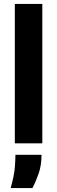

<svg xmlns="http://www.w3.org/2000/svg" viewBox="-20 -725 290 971"><path d="M55 0V-705H194V0ZM34 226Q52 161 55 122Q58 83 58 58H190Q190 111 175.5 152.5Q161 194 144 226Z"/></svg>

Font: Bricolage Grotesque 24pt SemiCondensed
Style: Bold
Weight: 700
Width: 4
Designer: Mathieu Triay
Foundry: Atelier Triay
Version: Version 1.001;gftools[0.9.33.dev8+g029e19f]